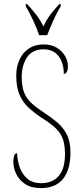

<svg xmlns="http://www.w3.org/2000/svg" viewBox="-20 -951 422 981"><path d="M189 10Q139 10 108 -11Q77 -32 62.5 -63Q48 -94 48 -124Q48 -136 51.5 -152Q55 -168 67 -168Q69 -128 82 -93Q95 -58 121.5 -36.5Q148 -15 190 -15Q249 -15 280.5 -52.5Q312 -90 312 -163Q312 -214 299.5 -245Q287 -276 259.5 -300.5Q232 -325 187 -353Q153 -376 124.5 -402.5Q96 -429 79.5 -467.5Q63 -506 63 -565Q63 -609 79 -645Q95 -681 126.5 -702.5Q158 -724 202 -724Q243 -724 270.5 -707Q298 -690 312.5 -664.5Q327 -639 327 -614Q327 -592 320.5 -582.5Q314 -573 306 -573Q306 -629 279.5 -664Q253 -699 202 -699Q146 -699 118.5 -658.5Q91 -618 91 -557Q91 -510 103 -479Q115 -448 140.5 -424.5Q166 -401 204 -376Q241 -352 271.5 -326.5Q302 -301 321 -264.5Q340 -228 340 -172Q340 -84 302 -37Q264 10 189 10ZM180 -771Q169 -805 149 -847.5Q129 -890 112 -918V-931H118Q145 -901 164.5 -876.5Q184 -852 202 -816Q219 -852 237.5 -876.5Q256 -901 284 -931H290V-918Q272 -890 253 -847.5Q234 -805 221 -771Z"/></svg>

Font: Noto Serif Tamil ExtraCondensed Thin
Style: Italic
Weight: 100
Width: 2
Italic angle: -12°
Designer: Indian Type Foundry, Tom Grace, and the Monotype Design Team
Foundry: Monotype Imaging Inc.
Version: Version 2.003; ttfautohint (v1.8.4.7-5d5b)